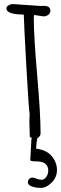

<svg xmlns="http://www.w3.org/2000/svg" viewBox="-20 -684 298 938"><path d="M11.2 0ZM127.9 98.6 132.3 17.6Q132.3 -1.5 135.3 -11.2H162.6Q157.7 13.7 156.2 42Q209.5 49.3 233.9 80.1Q258.3 110.8 258.3 146.5Q258.3 182.1 232.4 208Q206.5 233.9 180.2 233.9Q153.8 233.9 135 226.6Q116.2 219.2 116.2 207.8Q116.2 196.3 123 189.9Q129.9 183.6 137.9 183.6Q146 183.6 158.7 189Q171.4 194.3 183.8 194.3Q196.3 194.3 206.1 180.4Q215.8 166.5 215.8 148.2Q215.8 129.9 202.9 117.2Q189.9 104.5 159.7 104.5Q129.4 104.5 127.9 98.6ZM125.5 -16.1 123.5 -92.8Q123.5 -93.3 125 -127Q121.1 -139.6 109.1 -352.5Q97.2 -565.4 96.2 -612.8Q94.2 -612.8 92.3 -612.8Q11.2 -614.3 11.2 -642.6Q11.2 -651.9 22 -658Q32.7 -664.1 43 -664.1Q43 -664.1 178.7 -654.8L194.8 -655.3Q226.1 -655.3 226.1 -631.3Q226.1 -619.1 215.8 -611.6Q205.6 -604 192.9 -604L147 -610.8L145 -600.6Q145 -505.9 161.6 -316.9Q178.2 -127.9 178.2 -32.7Q178.2 -21 167.5 -12Q156.7 -2.9 144 -2.9Z"/></svg>

Font: Amatic
Style: Bold
Weight: 700
Width: 3
Version: Version 2.000; ttfautohint (v0.92-dirty) -l 8 -r 50 -G 50 -x